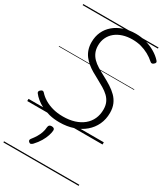

<svg xmlns="http://www.w3.org/2000/svg" viewBox="-296 -1020 1327 1524"><g transform="rotate(30 367.0 -257.5)"><path d="M304 19Q253 19 211 8.5Q169 -2 136.5 -18.5Q104 -35 80 -55Q56 -75 42 -94Q36 -101 37.5 -109Q39 -117 48 -124Q59 -133 66.5 -132Q74 -131 81 -123Q102 -99 134.5 -79Q167 -59 210 -47Q253 -35 306 -35Q363 -35 409.5 -49.5Q456 -64 489.5 -91.5Q523 -119 540.5 -157.5Q558 -196 558 -244Q558 -280 546 -307Q534 -334 512 -355Q490 -376 460.5 -393.5Q431 -411 396 -430Q367 -445 339 -461.5Q311 -478 287.5 -497.5Q264 -517 246 -540.5Q228 -564 218 -594Q208 -624 208 -661Q208 -713 227.5 -755.5Q247 -798 283.5 -829Q320 -860 370 -877Q420 -894 481 -894Q530 -894 576 -881Q622 -868 661 -845Q700 -822 726 -793Q735 -784 734 -776.5Q733 -769 723 -761Q715 -753 706.5 -753Q698 -753 691 -760Q663 -785 630 -803Q597 -821 560 -831Q523 -841 480 -841Q433 -841 393.5 -828.5Q354 -816 325.5 -792.5Q297 -769 281.5 -736Q266 -703 266 -663Q266 -628 277.5 -601Q289 -574 310 -552.5Q331 -531 360.5 -513Q390 -495 426 -476Q466 -455 500 -433.5Q534 -412 560.5 -385.5Q587 -359 601.5 -325Q616 -291 616 -246Q616 -188 593.5 -139.5Q571 -91 529.5 -55.5Q488 -20 430.5 -0.5Q373 19 304 19ZM178 276Q170 270 169 262.5Q168 255 174 247Q194 222 207.5 199.5Q221 177 229.5 153Q238 129 240 99Q242 86 249.5 81Q257 76 269 76Q283 76 290 82.5Q297 89 296 101Q295 119 286 147Q277 175 258.5 206.5Q240 238 211 269Q203 277 194.5 280Q186 283 178 276ZM0 369H690V379H0ZM0 -20H690V0H0ZM0 -505H690V-500H0ZM0 -889H690V-879H0Z"/></g></svg>

Font: Playwrite HR Guides
Style: Regular
Weight: 400
Designer: Veronika Burian, José Scaglione
Foundry: TypeTogether
Version: Version 1.003